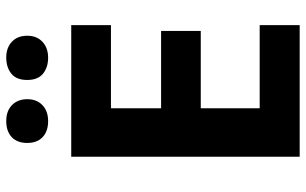

<svg xmlns="http://www.w3.org/2000/svg" viewBox="-198 -758 957 600"><g transform="rotate(-90 280.0 -458.5)"><path d="M501 0H89.8V-713.9H501V-589.8H241.2V-433.1H482.9V-309.1H241.2V-125H501ZM349.4 -802Q329.6 -817.9 329.6 -851.6Q329.6 -885.3 349.4 -901.1Q369.1 -917 399.7 -917Q430.2 -917 449 -899.4Q467.8 -881.8 467.8 -851.6Q467.8 -821.3 448.7 -803.7Q429.7 -786.1 399.4 -786.1Q369.1 -786.1 349.4 -802ZM151.1 -803.2Q132.8 -820.3 132.8 -851.6Q132.8 -882.8 151.1 -899.9Q169.4 -917 201.2 -917Q232.9 -917 251.2 -898.9Q269.5 -880.9 269.5 -851.3Q269.5 -821.8 251 -804Q232.4 -786.1 200.9 -786.1Q169.4 -786.1 151.1 -803.2Z"/></g></svg>

Font: NotoSans-Bold
Style: Bold
Weight: 700
Designer: Monotype Design team
Foundry: Monotype Imaging Inc.
Version: Version 1.04